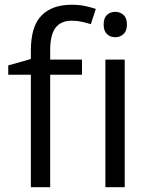

<svg xmlns="http://www.w3.org/2000/svg" viewBox="-20 -785 629 805"><path d="M323.7 -471.7H190.4V0H109.4V-471.7H14.6V-510.7L109.4 -537.6V-573.2Q109.4 -674.3 153.8 -719.7Q198.2 -765.1 280.3 -765.1Q311 -765.1 336.7 -759.8Q362.3 -754.4 381.8 -747.6L360.8 -683.6Q344.2 -689 323.5 -693.6Q302.7 -698.2 281.2 -698.2Q234.9 -698.2 212.6 -668.2Q190.4 -638.2 190.4 -574.2V-535.2H323.7ZM463.4 -735.4Q483.4 -735.4 497.8 -722.4Q512.2 -709.5 512.2 -682.1Q512.2 -655.3 497.8 -642.1Q483.4 -628.9 463.4 -628.9Q442.4 -628.9 428.5 -642.1Q414.6 -655.3 414.6 -682.1Q414.6 -709.5 428.5 -722.4Q442.4 -735.4 463.4 -735.4ZM502.9 -535.2V0H421.9V-535.2Z"/></svg>

Font: Open Sans
Style: Regular
Weight: 400
Designer: Monotype Design Team
Foundry: Monotype Imaging Inc.
Version: Version 3.000; ttfautohint (v1.8.4)